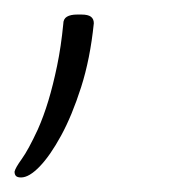

<svg xmlns="http://www.w3.org/2000/svg" viewBox="-26 -128 244 264"><path d="M3 116Q-2 116 -4 114Q-6 112 -6 108Q-5 103 4 90.5Q13 78 26 50Q34 32 40.5 10.5Q47 -11 52.5 -37.5Q58 -64 61 -95Q61 -102 66 -105Q71 -108 80 -108H86Q95 -108 99 -105Q103 -102 103 -96Q98 -47 85.5 -8Q73 31 58 58.5Q43 86 28.5 101Q14 116 3 116Z"/></svg>

Font: Asap Thin
Style: Italic
Weight: 250
Italic angle: -6°
Designer: Pablo Cosgaya
Foundry: Omnibus-Type
Version: Version 3.001